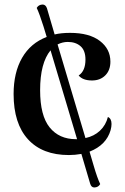

<svg xmlns="http://www.w3.org/2000/svg" viewBox="-20 -767 553 847"><path d="M472 -220Q472 -208 468 -193Q449 -127 375 -98L393 -37Q409 18 422 45Q419 50 415 53.5Q411 57 404 59Q401 60 396 60Q383 60 378 44L339 -88Q311 -83 284 -83Q167 -83 103.5 -152.5Q40 -222 40 -352Q40 -447 77.5 -512Q115 -577 186 -604L172 -650Q154 -707 142 -732Q145 -737 149 -740.5Q153 -744 160 -746Q163 -747 168 -747Q181 -747 187 -731L221 -615Q250 -622 289 -622Q374 -622 420.5 -586.5Q467 -551 467 -495Q467 -457 444.5 -434.5Q422 -412 386 -412Q345 -412 327 -434Q357 -454 357 -504Q357 -544 335.5 -563Q314 -582 279 -582Q256 -582 234 -571L357 -158Q395 -166 421 -190.5Q447 -215 456 -251Q472 -244 472 -220ZM320 -153 203 -545Q157 -489 157 -369Q157 -257 199 -205Q241 -153 315 -153Z"/></svg>

Font: Arima Madurai
Style: Bold
Weight: 700
Designer: Joana Correia and Natanael Gama
Foundry: NDISCOVER
Version: Version 1.019